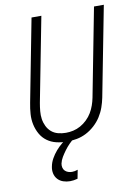

<svg xmlns="http://www.w3.org/2000/svg" viewBox="-96 -734 743 1020"><g transform="rotate(-10 275.0 -224.0)"><path d="M219 12Q189 12 161.5 5.5Q134 -1 112 -17Q90 -33 76.5 -57Q63 -81 57 -108.5Q51 -136 53 -165.5Q55 -195 61 -225L147 -670H200L112 -216Q108 -194 106 -172Q104 -150 107 -129.5Q110 -109 119 -90.5Q128 -72 143 -59Q158 -46 178.5 -40.5Q199 -35 221 -35Q241 -35 261 -39.5Q281 -44 300 -54.5Q319 -65 335.5 -81Q352 -97 363 -115.5Q374 -134 381 -154Q388 -174 392 -194L484 -670H537L443 -185Q438 -160 429 -134.5Q420 -109 405 -85.5Q390 -62 368.5 -42.5Q347 -23 322.5 -10.5Q298 2 271.5 7Q245 12 219 12ZM198 222Q179 222 161.5 216Q144 210 132 197Q120 184 116 166Q112 148 116 129Q120 107 131.5 86.5Q143 66 158.5 48Q174 30 192.5 15Q211 0 231 -12H261L259 0Q243 12 229.5 26Q216 40 204.5 55.5Q193 71 183 87.5Q173 104 169 122Q167 133 169.5 143.5Q172 154 179 161Q186 168 196 171.5Q206 175 217 175Q224 175 232 173.5Q240 172 248 169L239 216Q228 219 218 220.5Q208 222 198 222Z"/></g></svg>

Font: Lode Dark Term
Style: Italic
Weight: 400
Italic angle: -11°
Monospace: yes
Designer: Belleve Invis
Foundry: Belleve Invis
Version: Version 29.2.0